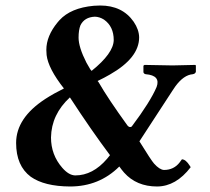

<svg xmlns="http://www.w3.org/2000/svg" viewBox="-20 -674 769 704"><path d="M268.1 -536.1Q268.1 -501 296.9 -444.3Q304.2 -430.7 311 -419.9L315.9 -414.1Q396 -478.5 397 -526.9Q397 -577.1 361.3 -602.1Q345.2 -612.3 328.1 -612.8Q289.6 -611.3 274.9 -581.1Q268.1 -564 268.1 -536.1ZM554.2 -355Q569.8 -397.5 514.2 -401.9Q507.3 -403.3 505.9 -409.2V-433.1L509.8 -436Q510.7 -436 612.8 -434.1L695.8 -436L698.2 -434.1V-411.1Q696.8 -403.8 687 -401.9Q653.8 -399.4 623 -357.4Q617.7 -349.6 611.8 -340.8Q611.3 -339.8 491.2 -155.8Q534.7 -85.4 544.9 -74.2Q564.9 -51.8 581.1 -50.8Q617.7 -50.8 639.2 -79.1Q643.6 -84.5 647 -89.8Q661.1 -89.8 675.8 -66.4Q677.7 -63.5 679.2 -61Q625.5 9.3 556.2 9.8Q480.5 9.8 435.1 -41Q425.8 -51.8 417.5 -63.5Q343.8 9.8 236.8 9.8Q142.6 9.3 92.8 -25.9Q39.1 -65.9 39.1 -149.9Q39.1 -241.7 146.5 -311.5Q176.8 -331.1 214.4 -349.6Q156.7 -422.9 150.9 -472.2Q149.9 -481.9 149.9 -491.2Q149.9 -542 191.4 -592.3Q195.3 -596.7 198.2 -600.1Q239.3 -645 323.7 -652.8Q335.9 -653.8 347.2 -653.8Q428.7 -653.8 470.2 -594.2Q489.7 -565.4 490.2 -537.1Q490.2 -461.9 383.3 -400.9Q363.3 -389.2 337.9 -377L341.8 -372.1Q376 -312.5 447.3 -213.9Q455.1 -204.6 462.9 -210Q531.2 -300.8 554.2 -355ZM236.3 -316.9Q168.5 -254.4 167 -169.9Q167 -106 208.5 -58.6Q232.4 -31.2 255.9 -30.8Q320.3 -30.8 372.6 -91.8Q378.4 -98.6 383.3 -105Q314.5 -196.8 236.3 -316.9Z"/></svg>

Font: Linux Libertine O
Style: Bold
Weight: 700
Designer: Philipp H. Poll
Foundry: Philipp H. Poll
Version: Version 5.0.0